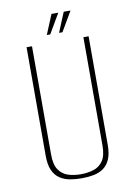

<svg xmlns="http://www.w3.org/2000/svg" viewBox="-83 -769 584 835"><g transform="rotate(-10 209.0 -351.5)"><path d="M209 12Q182 12 157.5 7.5Q133 3 113.5 -10Q94 -23 83 -47.5Q72 -72 72 -112V-591H96V-113Q96 -68 112 -45Q128 -22 153.5 -14Q179 -6 209 -6Q239 -6 265 -14Q291 -22 307 -45Q323 -68 323 -113V-591H346V-112Q346 -72 335 -47.5Q324 -23 305 -10Q286 3 261 7.5Q236 12 209 12ZM168 -628 204 -715H234L183 -628ZM222 -628 258 -715H288L237 -628Z"/></g></svg>

Font: Alumni Sans Thin Thin
Style: Regular
Weight: 250
Version: Version 1.018